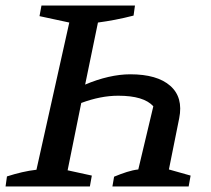

<svg xmlns="http://www.w3.org/2000/svg" viewBox="-35 -670 760 690"><path d="M-15 0 -10 -36Q18 -45 44 -51Q70 -57 96 -60L214 -589L107 -612L114 -650H450L445 -614Q410 -605 378.5 -599Q347 -593 317 -589L271 -366Q313 -384 354.5 -393.5Q396 -403 433 -403Q530 -403 577 -361.5Q624 -320 609 -245L572 -61L650 -39L643 0H369L375 -35Q399 -45 421 -52Q443 -59 462 -61L516 -288Q482 -326 390 -326Q358 -326 325 -319.5Q292 -313 257 -300L208 -58L295 -39L288 0Z"/></svg>

Font: Piazzolla SC Medium
Style: Italic
Weight: 500
Italic angle: -11.3°
Designer: Juan Pablo del Peral
Foundry: Huerta Tipografica
Version: Version 1.330